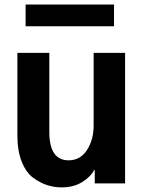

<svg xmlns="http://www.w3.org/2000/svg" viewBox="-20 -808 636 846"><path d="M92.8 -692.4V-788.1H482.4V-692.4ZM56.6 -210.9V-575.2H197.3V-226.6Q197.3 -101.6 282.2 -101.6Q334 -101.6 363.3 -147Q392.6 -192.4 392.6 -254.9V-575.2H531.2V0H397.5V-59.6H395.5Q379.9 -29.3 342.3 -5.9Q304.7 17.6 252 17.6Q218.8 17.6 188 7.8Q157.2 -2 126 -24.9Q94.7 -47.9 75.7 -95.7Q56.6 -143.6 56.6 -210.9Z"/></svg>

Font: Gothic A1 ExtraBold
Style: Regular
Weight: 800
Designer: HanYang I&C Co.,Ltd.
Foundry: HanYang I&C Co.,Ltd.
Version: Version 2.50